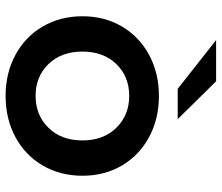

<svg xmlns="http://www.w3.org/2000/svg" viewBox="-73 -711 791 685"><g transform="rotate(90 322.5 -368.5)"><path d="M38 -267Q38 -346 74.5 -408Q111 -470 176 -505Q241 -540 322 -540Q404 -540 469 -505Q534 -470 570.5 -408Q607 -346 607 -267Q607 -188 570.5 -125.5Q534 -63 469 -28Q404 7 322 7Q241 7 176 -28Q111 -63 74.5 -125.5Q38 -188 38 -267ZM481 -267Q481 -342 436 -388Q391 -434 322 -434Q253 -434 208.5 -388Q164 -342 164 -267Q164 -192 208.5 -146Q253 -100 322 -100Q391 -100 436 -146Q481 -192 481 -267ZM123 -744H270L405 -607H297Z"/></g></svg>

Font: mBank SemiBold
Style: Regular
Weight: 600
Designer: Julieta Ulanovsky
Foundry: Julieta Ulanovsky
Version: Version 7.200